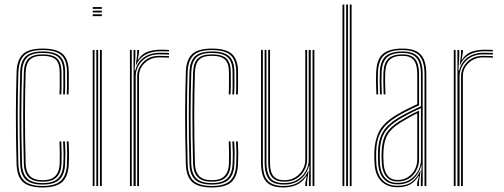

<svg xmlns="http://www.w3.org/2000/svg" viewBox="-20 -820 2219 846"><path d="M168 6Q108 6 81.2 -18.1Q54.5 -42.2 53 -98Q51.2 -161.2 50.6 -215.1Q50 -269 50 -317Q50 -365 50.9 -410.1Q51.8 -455.2 53 -501Q54.5 -556.8 80.9 -581.4Q107.2 -606 168 -606Q229.8 -606 256.4 -581.9Q283 -557.8 283 -502Q283 -479.5 283.2 -455.1Q283.5 -430.8 282 -404H274Q275.5 -431 275.2 -454Q275 -477 275 -502Q275 -554.2 250.2 -576.9Q225.5 -599.5 168 -599.5Q110.5 -599.5 86.5 -575.9Q62.5 -552.2 61 -500.8Q59.8 -455 58.9 -409.8Q58 -364.5 58 -316.6Q58 -268.8 58.6 -215Q59.2 -161.2 61 -98.2Q62.2 -46.8 87.2 -23.6Q112.2 -0.5 168 -0.5Q223.2 -0.5 248.1 -23.6Q273 -46.8 275 -98.2Q276 -120 276 -143.1Q276 -166.2 274 -197H282Q283.8 -171 284 -147.8Q284.2 -124.5 283 -98Q280.8 -42.2 254.1 -18.1Q227.5 6 168 6ZM168 -6.8Q116.2 -6.8 93.2 -28.9Q70.2 -51 69 -98.5Q67.2 -162 66.6 -215.9Q66 -269.8 66 -317.4Q66 -365 66.9 -409.9Q67.8 -454.8 69 -500.5Q70.2 -549.8 93.1 -571.5Q116 -593.2 168 -593.2Q221 -593.2 244 -572.1Q267 -551 267 -502Q267 -477 267.2 -454Q267.5 -431 266 -404H258Q259.5 -431 259.2 -454Q259 -477 259 -502Q259 -547.5 237.9 -567.1Q216.8 -586.8 168 -586.8Q118 -586.8 98.1 -565.5Q78.2 -544.2 77 -500.2Q75.8 -454.2 74.9 -409.4Q74 -364.5 74 -317Q74 -269.5 74.6 -215.9Q75.2 -162.2 77 -98.8Q78.2 -55.5 99.4 -34.4Q120.5 -13.2 168 -13.2Q215.5 -13.2 236.4 -34.6Q257.2 -56 259 -99Q260.2 -124.5 260 -146.4Q259.8 -168.2 258 -197H266Q268 -166 268 -143.6Q268 -121.2 267 -98.5Q265.2 -51 242.1 -28.9Q219 -6.8 168 -6.8ZM168 -19.5Q124.5 -19.5 105.4 -39.6Q86.2 -59.8 85 -98.8Q83.2 -162.5 82.6 -216.2Q82 -270 82 -317.5Q82 -365 82.9 -409.8Q83.8 -454.5 85 -500.2Q86.2 -542.8 105.2 -561.6Q124.2 -580.5 168 -580.5Q212.5 -580.5 231.8 -562.2Q251 -544 251 -502Q251 -481.5 251.2 -456.4Q251.5 -431.2 250 -404H242Q243.5 -431.2 243.2 -456.4Q243 -481.5 243 -502Q243 -540.8 225.6 -557.4Q208.2 -574 168 -574Q127.5 -574 110.9 -556.2Q94.2 -538.5 93 -500Q91.8 -454.2 90.9 -409.4Q90 -364.5 90 -317Q90 -269.5 90.6 -216Q91.2 -162.5 93 -99Q94 -64.2 111.4 -45.1Q128.8 -26 168 -26Q206.8 -26 224.4 -45.2Q242 -64.5 243 -99.5Q243.8 -124.8 243.5 -147.8Q243.2 -170.8 242 -197H250Q251.5 -165.8 251.6 -144.8Q251.8 -123.8 251 -99.2Q249.8 -60 230.4 -39.8Q211 -19.5 168 -19.5Z M388.5 -781V-789H428.5V-781ZM388.5 -749V-757H428.5V-749ZM388.5 -765V-773H428.5V-765ZM420.5 0V-600H428.5V0ZM388.5 0V-600H396.5V0ZM404.5 0V-600H412.5V0Z M568.5 0V-600H576.5V-571.5L573 -510.2H576.5Q585 -546 613.5 -566.8Q642 -587.5 684.8 -587.5Q696 -587.5 706.1 -587.2Q716.2 -587 724.5 -586.5V-579.5Q714.2 -580 703.5 -580.2Q692.8 -580.5 681.2 -580.5Q648.2 -580.5 625.2 -566.5Q602.2 -552.5 590.1 -530.5Q578 -508.5 578 -484.5V0ZM552.5 0V-600H560.5V0ZM584.5 0V-484.5Q584.5 -518.5 610.9 -546.1Q637.2 -573.8 681 -573.8Q691.2 -573.8 702.5 -573.5Q713.8 -573.2 724.5 -572.8V-566Q712.5 -566.5 701.8 -566.8Q691 -567 680.8 -567Q643.8 -567 618.1 -542.9Q592.5 -518.8 592.5 -484.5V0ZM578.5 -533.8 584.5 -580.5V-600H592.5V-587.2L586.8 -556.5H588.5Q604.8 -582.8 630.8 -591.9Q656.8 -601 687.8 -601Q696.5 -601 705.5 -600.8Q714.5 -600.5 724.5 -600V-593.2Q713.5 -593.8 704.1 -594Q694.8 -594.2 685.8 -594.2Q647.2 -594.2 620 -578.5Q592.8 -562.8 580.2 -533.8Z M913.8 6Q853.8 6 827 -18.1Q800.2 -42.2 798.8 -98Q797 -161.2 796.4 -215.1Q795.8 -269 795.8 -317Q795.8 -365 796.6 -410.1Q797.5 -455.2 798.8 -501Q800.2 -556.8 826.6 -581.4Q853 -606 913.8 -606Q975.5 -606 1002.1 -581.9Q1028.8 -557.8 1028.8 -502Q1028.8 -479.5 1029 -455.1Q1029.2 -430.8 1027.8 -404H1019.8Q1021.2 -431 1021 -454Q1020.8 -477 1020.8 -502Q1020.8 -554.2 996 -576.9Q971.2 -599.5 913.8 -599.5Q856.2 -599.5 832.2 -575.9Q808.2 -552.2 806.8 -500.8Q805.5 -455 804.6 -409.8Q803.8 -364.5 803.8 -316.6Q803.8 -268.8 804.4 -215Q805 -161.2 806.8 -98.2Q808 -46.8 833 -23.6Q858 -0.5 913.8 -0.5Q969 -0.5 993.9 -23.6Q1018.8 -46.8 1020.8 -98.2Q1021.8 -120 1021.8 -143.1Q1021.8 -166.2 1019.8 -197H1027.8Q1029.5 -171 1029.8 -147.8Q1030 -124.5 1028.8 -98Q1026.5 -42.2 999.9 -18.1Q973.2 6 913.8 6ZM913.8 -6.8Q862 -6.8 839 -28.9Q816 -51 814.8 -98.5Q813 -162 812.4 -215.9Q811.8 -269.8 811.8 -317.4Q811.8 -365 812.6 -409.9Q813.5 -454.8 814.8 -500.5Q816 -549.8 838.9 -571.5Q861.8 -593.2 913.8 -593.2Q966.8 -593.2 989.8 -572.1Q1012.8 -551 1012.8 -502Q1012.8 -477 1013 -454Q1013.2 -431 1011.8 -404H1003.8Q1005.2 -431 1005 -454Q1004.8 -477 1004.8 -502Q1004.8 -547.5 983.6 -567.1Q962.5 -586.8 913.8 -586.8Q863.8 -586.8 843.9 -565.5Q824 -544.2 822.8 -500.2Q821.5 -454.2 820.6 -409.4Q819.8 -364.5 819.8 -317Q819.8 -269.5 820.4 -215.9Q821 -162.2 822.8 -98.8Q824 -55.5 845.1 -34.4Q866.2 -13.2 913.8 -13.2Q961.2 -13.2 982.1 -34.6Q1003 -56 1004.8 -99Q1006 -124.5 1005.8 -146.4Q1005.5 -168.2 1003.8 -197H1011.8Q1013.8 -166 1013.8 -143.6Q1013.8 -121.2 1012.8 -98.5Q1011 -51 987.9 -28.9Q964.8 -6.8 913.8 -6.8ZM913.8 -19.5Q870.2 -19.5 851.1 -39.6Q832 -59.8 830.8 -98.8Q829 -162.5 828.4 -216.2Q827.8 -270 827.8 -317.5Q827.8 -365 828.6 -409.8Q829.5 -454.5 830.8 -500.2Q832 -542.8 851 -561.6Q870 -580.5 913.8 -580.5Q958.2 -580.5 977.5 -562.2Q996.8 -544 996.8 -502Q996.8 -481.5 997 -456.4Q997.2 -431.2 995.8 -404H987.8Q989.2 -431.2 989 -456.4Q988.8 -481.5 988.8 -502Q988.8 -540.8 971.4 -557.4Q954 -574 913.8 -574Q873.2 -574 856.6 -556.2Q840 -538.5 838.8 -500Q837.5 -454.2 836.6 -409.4Q835.8 -364.5 835.8 -317Q835.8 -269.5 836.4 -216Q837 -162.5 838.8 -99Q839.8 -64.2 857.1 -45.1Q874.5 -26 913.8 -26Q952.5 -26 970.1 -45.2Q987.8 -64.5 988.8 -99.5Q989.5 -124.8 989.2 -147.8Q989 -170.8 987.8 -197H995.8Q997.2 -165.8 997.4 -144.8Q997.5 -123.8 996.8 -99.2Q995.5 -60 976.1 -39.8Q956.8 -19.5 913.8 -19.5Z M1229 6Q1206 6 1189.2 1.4Q1172.5 -3.2 1161.1 -12.1Q1149.8 -21 1143 -34.1Q1136.2 -47.2 1133.2 -64.4Q1130.2 -81.5 1130.2 -102.5V-600H1138.2V-102.5Q1138.2 -78 1142.6 -59Q1147 -40 1157.4 -27Q1167.8 -14 1185.5 -7.2Q1203.2 -0.5 1230 -0.5Q1271.2 -0.5 1298.1 -18.9Q1325 -37.2 1337.5 -66.2H1339.5L1333.2 -19.5V0H1325.2V-12.8L1331.2 -43.5H1329.2Q1313 -17 1287 -5.5Q1261 6 1229 6ZM1357.2 0V-600H1365.2V0ZM1233.5 -19.5Q1212.8 -19.5 1198.9 -25.1Q1185 -30.8 1176.9 -41.4Q1168.8 -52 1165.2 -67.5Q1161.8 -83 1161.8 -102.5V-600H1169.8V-102.5Q1169.8 -78.5 1175.5 -61.4Q1181.2 -44.2 1195.1 -35.1Q1209 -26 1233.8 -26Q1261 -26 1281.5 -38.9Q1302 -51.8 1313.6 -72.2Q1325.2 -92.8 1325.2 -115.5V-600H1333.2V-115.5Q1333.2 -93 1321.6 -70.9Q1310 -48.8 1287.8 -34.1Q1265.5 -19.5 1233.5 -19.5ZM1231.5 -6.8Q1181.8 -6.8 1163.9 -31.8Q1146 -56.8 1146 -102.5V-600H1154V-102.5Q1154 -61.8 1169.8 -37.5Q1185.5 -13.2 1232.2 -13.2Q1267 -13.2 1291 -28.4Q1315 -43.5 1327.6 -67Q1340.2 -90.5 1340.2 -115.5V-600H1349.2V0H1341.2V-28.5L1343.2 -89.8H1341.2Q1332.5 -53.5 1304.2 -30.1Q1276 -6.8 1231.5 -6.8Z M1521.2 0V-800H1529.2V0ZM1489.2 0V-800H1497.2V0ZM1505.2 0V-800H1513.2V0Z M1850.5 0V-492Q1850.5 -549.5 1828 -574.5Q1805.5 -599.5 1753.5 -599.5Q1700 -599.5 1673.9 -577.6Q1647.8 -555.8 1645.5 -501.8Q1644.5 -479.8 1644.9 -454.5Q1645.2 -429.2 1646.5 -404H1638.5Q1637.2 -429.8 1636.9 -454.9Q1636.5 -480 1637.5 -502Q1639.8 -560 1668.1 -583Q1696.5 -606 1753.5 -606Q1791 -606 1814.1 -594.5Q1837.2 -583 1847.9 -557.9Q1858.5 -532.8 1858.5 -492V0ZM1731.5 -14.2Q1765 -14.2 1788 -29.6Q1811 -45 1822.9 -68.5Q1834.8 -92 1834.8 -116.5V-343.5Q1805.2 -330.5 1779.4 -316.9Q1753.5 -303.2 1735.2 -292Q1692.2 -265.5 1673.5 -233.6Q1654.8 -201.8 1653.5 -150Q1653.2 -134 1653.4 -123.1Q1653.5 -112.2 1654.5 -96.8Q1657.5 -56.5 1677.8 -35.4Q1698 -14.2 1731.5 -14.2ZM1731.5 -20.5Q1700.8 -20.5 1683 -40.6Q1665.2 -60.8 1662.5 -97.8Q1661.2 -115.5 1661.2 -125.4Q1661.2 -135.2 1661.5 -149.5Q1662.8 -199.8 1680.5 -230Q1698.2 -260.2 1739.8 -285.8Q1759 -297.5 1781.6 -310Q1804.2 -322.5 1826.5 -332.5V-116.5Q1826.5 -94 1816 -71.9Q1805.5 -49.8 1784.5 -35.1Q1763.5 -20.5 1731.5 -20.5ZM1731.5 -27Q1758.8 -27 1778.1 -39.9Q1797.5 -52.8 1808 -73.2Q1818.5 -93.8 1818.5 -116.5V-320.8Q1798.2 -311.2 1780.5 -301Q1762.8 -290.8 1743.5 -279Q1704 -254.8 1687.4 -225.9Q1670.8 -197 1669.5 -149.2Q1669.2 -136.8 1669.2 -126Q1669.2 -115.2 1670.5 -97.5Q1673 -63.8 1688.8 -45.4Q1704.5 -27 1731.5 -27ZM1731.5 5Q1687 5 1660.6 -20.9Q1634.2 -46.8 1630.5 -96Q1629.5 -111 1629.4 -123.1Q1629.2 -135.2 1629.5 -151Q1630.8 -201 1649.8 -239.5Q1668.8 -278 1722.8 -311.2Q1736 -319.2 1751 -327.5Q1766 -335.8 1782.9 -344.1Q1799.8 -352.5 1818.5 -360.8V-492Q1818.5 -535 1803.5 -554.5Q1788.5 -574 1753.5 -574Q1715.2 -574 1697.1 -556.8Q1679 -539.5 1677.5 -500.5Q1676.5 -478.5 1676.9 -454.2Q1677.2 -430 1678.5 -404H1670.5Q1669 -433 1668.9 -457Q1668.8 -481 1669.5 -500.8Q1671.2 -542.5 1690.9 -561.5Q1710.5 -580.5 1753.5 -580.5Q1792.5 -580.5 1809.5 -559.5Q1826.5 -538.5 1826.5 -492V-355.8Q1797.8 -343 1771 -329.4Q1744.2 -315.8 1726.8 -304.8Q1680.5 -276.2 1659.6 -241.1Q1638.8 -206 1637.5 -150.8Q1637.2 -135 1637.4 -123.4Q1637.5 -111.8 1638.5 -96.2Q1642 -50.5 1666.1 -26Q1690.2 -1.5 1731.5 -1.5Q1773.8 -1.5 1796.4 -20Q1819 -38.5 1831.5 -67.2H1833.5L1826.2 -20.5V0H1818.2V-13.8L1826.2 -44.5H1824.2Q1808 -18 1785.8 -6.5Q1763.5 5 1731.5 5ZM1834.2 0V-29.5L1838 -90.8H1836Q1826.8 -54.8 1801.1 -31.2Q1775.5 -7.8 1731.5 -7.8Q1693 -7.8 1671.2 -31.4Q1649.5 -55 1646.5 -96.8Q1645.5 -113 1645.4 -124.1Q1645.2 -135.2 1645.5 -150.2Q1646.8 -204.2 1666.6 -237.6Q1686.5 -271 1731.2 -298.5Q1743.8 -306.2 1759.4 -314.8Q1775 -323.2 1794 -332.6Q1813 -342 1834.8 -351.8V-492Q1834.8 -542 1815.9 -564.4Q1797 -586.8 1753.5 -586.8Q1706 -586.8 1684.8 -566.6Q1663.5 -546.5 1661.5 -501Q1660.8 -482.8 1660.9 -457.6Q1661 -432.5 1662.5 -404H1654.5Q1653 -432.2 1652.9 -457.1Q1652.8 -482 1653.5 -501.2Q1655.5 -550.5 1678.9 -571.9Q1702.2 -593.2 1753.5 -593.2Q1801.2 -593.2 1821.9 -569.5Q1842.5 -545.8 1842.5 -492V0Z M1995.5 0V-600H2003.5V-571.5L2000 -510.2H2003.5Q2012 -546 2040.5 -566.8Q2069 -587.5 2111.8 -587.5Q2123 -587.5 2133.1 -587.2Q2143.2 -587 2151.5 -586.5V-579.5Q2141.2 -580 2130.5 -580.2Q2119.8 -580.5 2108.2 -580.5Q2075.2 -580.5 2052.2 -566.5Q2029.2 -552.5 2017.1 -530.5Q2005 -508.5 2005 -484.5V0ZM1979.5 0V-600H1987.5V0ZM2011.5 0V-484.5Q2011.5 -518.5 2037.9 -546.1Q2064.2 -573.8 2108 -573.8Q2118.2 -573.8 2129.5 -573.5Q2140.8 -573.2 2151.5 -572.8V-566Q2139.5 -566.5 2128.8 -566.8Q2118 -567 2107.8 -567Q2070.8 -567 2045.1 -542.9Q2019.5 -518.8 2019.5 -484.5V0ZM2005.5 -533.8 2011.5 -580.5V-600H2019.5V-587.2L2013.8 -556.5H2015.5Q2031.8 -582.8 2057.8 -591.9Q2083.8 -601 2114.8 -601Q2123.5 -601 2132.5 -600.8Q2141.5 -600.5 2151.5 -600V-593.2Q2140.5 -593.8 2131.1 -594Q2121.8 -594.2 2112.8 -594.2Q2074.2 -594.2 2047 -578.5Q2019.8 -562.8 2007.2 -533.8Z"/></svg>

Font: Big Shoulders Inline Text Thin Thin
Style: Regular
Weight: 250
Version: Version 2.002